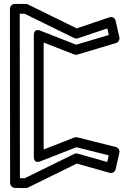

<svg xmlns="http://www.w3.org/2000/svg" viewBox="-20 -949 660 979"><path d="M377.4 -753.7 527.2 -804.2 534.8 -770.7 368.5 -720.9 186.7 -792.3C186.7 -792.3 152.6 -809.2 152.6 -769V-150C152.6 -150 149.3 -112 186.7 -126.7L369.2 -198.4L534.5 -156.9L526.8 -123L376 -165.6C370.1 -167.2 363.6 -166.6 358.2 -164L105.7 -40.1L81.5 -40.5L80.7 -879H105.4L358.4 -754.9C364.4 -752 372.2 -752 377.4 -753.7ZM371.1 -804.4 122.2 -926.4C119.1 -928 115 -929 111.2 -929H55.7C42 -929 30.7 -917.6 30.7 -904L31.5 -15.9C31.6 -4.1 41.8 8.9 56.2 9.1L110.9 10C114.6 10 118.8 9.1 122.3 7.4L371.6 -114.9L538.6 -67.8C554 -63.4 566.8 -73.6 569.7 -86.3L588.6 -169.7C591.6 -182.7 583.4 -196.2 570.3 -199.5L373.6 -248.8C369.3 -249.9 363.2 -249.7 358.4 -247.8L202.6 -186.7V-732.3L358.2 -671.2C362.9 -669.4 369.1 -669 374.5 -670.6L571.5 -729.5C582.4 -732.7 591.8 -745.5 588.7 -759L569.8 -842.3C565.1 -862.9 547.4 -863.9 537.4 -860.5Z"/></svg>

Font: Stormning Aesir
Style: Light
Weight: 400
Designer: Robert Jablonski, Mew Too
Foundry: Cannot Into Space Fonts
Version: Version 0.90